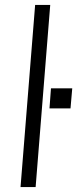

<svg xmlns="http://www.w3.org/2000/svg" viewBox="-20 -756 312 776"><path d="M63 0 122 -736H183L124 0ZM186 -399H272L265 -318H180Z"/></svg>

Font: Muli Light
Style: Italic
Weight: 300
Italic angle: -4.541°
Designer: Vernon Adams
Foundry: Vernon Adams
Version: Version 2.100; ttfautohint (v1.8.1.43-b0c9)